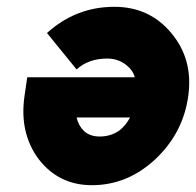

<svg xmlns="http://www.w3.org/2000/svg" viewBox="-20 -532 576 564"><path d="M60 -305 52 -250Q44 -194 55 -147.5Q66 -101 94 -64Q153 12 250 12Q354 12 436 -64Q518 -141 533 -250Q548 -358 483 -435Q419 -512 316 -512Q203 -512 118 -435L205 -328Q240 -360 295 -360Q327 -360 351 -341Q360 -334 366.5 -325Q373 -316 376 -305ZM273 -131Q243 -131 226 -148Q211 -162 205 -187H362Q350 -164 331 -149Q306 -131 273 -131Z"/></svg>

Font: Unageo
Style: ExtraBold-Italic
Weight: 800
Designer: Richard Sepsi
Foundry: Richard Sepsi
Version: Version 2.000